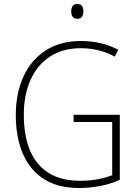

<svg xmlns="http://www.w3.org/2000/svg" viewBox="-20 -930 690 960"><path d="M348 -356H579V-31Q533 -10 480.5 0Q428 10 375 10Q270 10 200 -34.5Q130 -79 94.5 -161Q59 -243 59 -355Q59 -463 97 -546.5Q135 -630 208 -677.5Q281 -725 385 -725Q435 -725 481.5 -714.5Q528 -704 571 -681L554 -647Q511 -670 468.5 -679.5Q426 -689 384 -689Q293 -689 229 -646.5Q165 -604 132 -529Q99 -454 99 -356Q99 -195 171 -110.5Q243 -26 379 -26Q427 -26 467.5 -33.5Q508 -41 541 -54V-320H348ZM366 -910Q384 -910 390.5 -899.5Q397 -889 397 -873Q397 -857 390 -846.5Q383 -836 366 -836Q350 -836 343 -846.5Q336 -857 336 -873Q336 -889 343 -899.5Q350 -910 366 -910Z"/></svg>

Font: Noto Sans Armenian SemiCondensed ExtraLight
Style: Regular
Weight: 200
Width: 4
Designer: Monotype Design Team
Foundry: Monotype Imaging Inc.
Version: Version 2.008; ttfautohint (v1.8.4.7-5d5b)